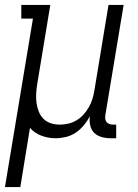

<svg xmlns="http://www.w3.org/2000/svg" viewBox="-39 -550 559 775"><path d="M-19 205 94 -475H47V-530H164L111 -209Q108 -190 107 -171Q106 -152 108.5 -134Q111 -116 117.5 -99.5Q124 -83 136.5 -70.5Q149 -58 166 -52.5Q183 -47 202 -47Q220 -47 237 -51Q254 -55 270 -64.5Q286 -74 298.5 -88Q311 -102 320 -118Q329 -134 334 -150.5Q339 -167 342 -185L399 -530H460L386 -84Q385 -76 386 -69Q387 -62 391.5 -57Q396 -52 402.5 -49.5Q409 -47 417 -47H430V8H407Q389 8 371 3Q353 -2 341 -14Q329 -26 325 -44.5Q321 -63 324 -81Q314 -62 299.5 -44.5Q285 -27 266.5 -14.5Q248 -2 226.5 3Q205 8 185 8Q155 8 127.5 -2.5Q100 -13 82 -34L43 205Z"/></svg>

Font: Iosevka Slab Light
Style: Italic
Weight: 300
Italic angle: -9°
Monospace: yes
Designer: Belleve Invis
Foundry: Belleve Invis
Version: Version 11.1.1; ttfautohint (v1.8.3)